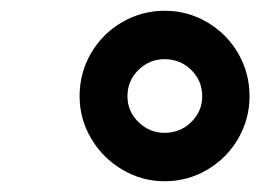

<svg xmlns="http://www.w3.org/2000/svg" viewBox="-20 -798 494 357"><path d="M128 -619Q128 -663 149.5 -699.5Q171 -736 207.5 -757Q244 -778 286 -778Q329 -778 365.5 -756.5Q402 -735 423 -698.5Q444 -662 444 -619Q444 -577 423 -540.5Q402 -504 365.5 -482.5Q329 -461 286 -461Q244 -461 207.5 -482.5Q171 -504 149.5 -540.5Q128 -577 128 -619ZM356 -619Q356 -648 335.5 -668Q315 -688 286 -688Q258 -688 237.5 -668Q217 -648 217 -619Q217 -591 237.5 -571Q258 -551 286 -551Q315 -551 335.5 -571Q356 -591 356 -619Z"/></svg>

Font: Open Sauce Sans ExBold Italic
Style: Regular
Weight: 800
Italic angle: -10°
Designer: Alfredo Marco Pradil
Foundry: Creative Sauce Fz LLC
Version: Version 1.477